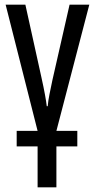

<svg xmlns="http://www.w3.org/2000/svg" viewBox="-20 -557 404 817"><path d="M360 -537H276L203 -216Q196 -183 190.5 -155.5Q185 -128 183 -105H179Q177 -123 171.5 -153.5Q166 -184 156 -229L88 -537H4L140 0H51V66H140V240H220V66H309V0H220Z"/></svg>

Font: Noto Sans Display Condensed
Style: Regular
Weight: 400
Width: 3
Designer: Monotype Design Team
Foundry: Monotype Imaging Inc.
Version: Version 1.900